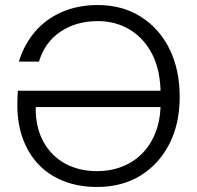

<svg xmlns="http://www.w3.org/2000/svg" viewBox="-20 -732 784 764"><path d="M366 12Q294 12 235.5 -10.5Q177 -33 135.5 -75.5Q94 -118 71.5 -178.5Q49 -239 49 -314Q49 -329 49.5 -342.5Q50 -356 51 -371H633V-306H122Q121 -227 152 -169.5Q183 -112 238.5 -81.5Q294 -51 367 -51Q420 -51 466 -69Q512 -87 546 -121.5Q580 -156 599.5 -206.5Q619 -257 619 -321V-357Q619 -450 586.5 -514.5Q554 -579 497.5 -613.5Q441 -648 369 -648Q284 -648 221.5 -606.5Q159 -565 135 -487H55Q76 -555 119 -605.5Q162 -656 226 -684Q290 -712 369 -712Q466 -712 539.5 -666Q613 -620 654 -538Q695 -456 695 -346Q695 -239 653.5 -158.5Q612 -78 538.5 -33Q465 12 366 12Z"/></svg>

Font: DM Sans 16pt Light
Style: Regular
Weight: 300
Version: Version 4.004;gftools[0.9.30]